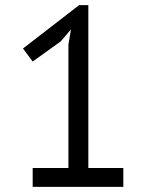

<svg xmlns="http://www.w3.org/2000/svg" viewBox="-20 -732 585 752"><path d="M108 -74H248V-558L258 -617L218 -570L108 -491L70 -542L290 -712H326V-74H463V0H108Z"/></svg>

Font: PT Sans
Style: Regular
Weight: 400
Version: Version 2.003W OFL; ttfautohint (v1.6)